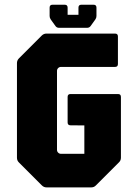

<svg xmlns="http://www.w3.org/2000/svg" viewBox="-20 -812 584 832"><path d="M181.5 0Q170 0 161.5 -8.5L61.5 -108.5Q53.5 -116.5 53.5 -128.5V-538.5Q53.5 -550 61.5 -558.5L161.5 -658.5Q170 -666.5 181.5 -666.5H478.5Q491 -666.5 491 -654V-534.5Q491 -522 478.5 -522H244Q237 -522 232 -517Q227 -512 227 -505V-162.5Q227 -155.5 232 -150.5Q237 -145.5 244 -145.5H345.5V-268.5L285.5 -269Q273 -269 273 -281.5V-392Q273 -404.5 285.5 -404.5H491.5Q504 -404.5 504 -392V-128.5Q504 -116.5 495.5 -108.5L395.5 -8.5Q387.5 0 375.5 0ZM235.5 -691.5Q226 -691.5 220.5 -699L200 -727.5Q195 -734.5 195 -742.5V-779Q195 -791.5 207.5 -791.5H260.5Q273 -791.5 273 -779V-748H320V-779Q320 -791.5 332.5 -791.5H385.5Q398 -791.5 398 -779V-742.5Q398 -734.5 393 -727.5L372.5 -699Q367 -691.5 357.5 -691.5Z"/></svg>

Font: Jaro 24pt
Style: Regular
Weight: 400
Designer: Agyei Archer, Celine Hurka, Mirko Velimirović
Version: Version 1.000